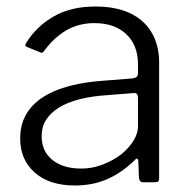

<svg xmlns="http://www.w3.org/2000/svg" viewBox="-20 -560 584 590"><path d="M393 -67Q354 -29 309.5 -9.5Q265 10 210 10Q132 10 87 -29.5Q42 -69 42 -135Q42 -187 71 -224.5Q100 -262 157 -284Q214 -306 298 -312L387 -319Q395 -320 399.5 -323.5Q404 -327 404 -334V-363Q404 -421 368 -455Q332 -489 270 -489Q223 -489 185 -467.5Q147 -446 116 -404Q113 -400 110.5 -398.5Q108 -397 104 -399L62 -416Q59 -418 58 -420.5Q57 -423 61 -429Q92 -479 145 -509.5Q198 -540 273 -540Q336 -540 379.5 -519.5Q423 -499 446 -460Q469 -421 469 -368V-13Q469 -5 466 -2.5Q463 0 456 0H419Q414 0 411 -3.5Q408 -7 407 -13L405 -65Q403 -79 393 -67ZM404 -259Q404 -276 390 -274L315 -268Q263 -265 224.5 -255Q186 -245 160.5 -229Q135 -213 121.5 -191.5Q108 -170 108 -142Q108 -95 141 -68.5Q174 -42 230 -42Q264 -42 296 -54.5Q328 -67 353 -86Q378 -107 391 -129Q404 -151 404 -171V-259Z"/></svg>

Font: Libre Franklin Light
Style: Regular
Weight: 300
Designer: Pablo Impallari, Rodrigo Fuenzalida, Nhung Nguyen
Foundry: Impallari Type
Version: Version 3.000